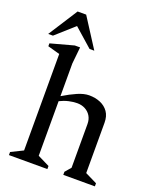

<svg xmlns="http://www.w3.org/2000/svg" viewBox="-162 -967 862 1060"><g transform="rotate(20 269.0 -437.5)"><path d="M22.1 0V-18.1L92 -52.6V-619.4L21 -639.1V-656L157 -693H188L178 -595.3V-402.9Q221.4 -429.2 258.9 -445.5Q296.4 -461.7 326.6 -461.7Q362.8 -461.7 392.3 -449.2Q421.9 -436.7 439.5 -411.7Q457 -386.6 457 -347.7V-52.6L527 -18.1V0H341.4V-18.1L371 -52.6V-309Q371 -336.4 358.9 -356.3Q346.8 -376.2 325.9 -387.3Q305 -398.3 279.1 -398.3Q256.1 -398.3 229.8 -392.3Q203.5 -386.2 178 -373.4V-52.6L247.9 -18.1V0ZM-3 -702.7 107.3 -874.6H157.5L267.8 -702.7H240L131.9 -798.1L24.9 -702.7Z"/></g></svg>

Font: Ancizar Serif Light
Style: Regular
Weight: 300
Designer: Cesar Puertas, Viviana Monsalve, Julian Moncada, Julian Prieto, Jose Castro, Felipe Aragon, Mariel Hernandez, Sara Alarc
Version: Version 8.100